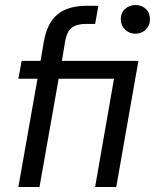

<svg xmlns="http://www.w3.org/2000/svg" viewBox="-20 -743 616 763"><path d="M53 0 129 -430H53L66 -501H141L155 -582Q164 -630 185.5 -660.5Q207 -691 241.5 -705.5Q276 -720 322 -720H371L358 -648H322Q285 -648 265.5 -633Q246 -618 239 -580L226 -501H530L442 0H358L433 -430H213L137 0ZM518 -609Q494 -609 477 -625.5Q460 -642 460 -666Q460 -692 477 -707.5Q494 -723 518 -723Q543 -723 559.5 -707.5Q576 -692 576 -666Q576 -642 559.5 -625.5Q543 -609 518 -609Z"/></svg>

Font: DM Sans 18pt
Style: Italic
Weight: 400
Italic angle: -10°
Designer: Colophon Foundry, Jonny Pinhorn
Foundry: Colophon Foundry
Version: Version 4.004;gftools[0.9.30]